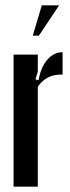

<svg xmlns="http://www.w3.org/2000/svg" viewBox="-20 -701 264 721"><path d="M122 -496V-432L113 -403L125 -400Q133 -448 157.5 -476.5Q182 -505 215 -505V-421Q182 -422 159 -409.5Q136 -397 122 -375V0H31V-496ZM103 -567 137 -681H202L126 -567Z"/></svg>

Font: Moniqa ExtBd Cond Paragraph
Style: Regular
Weight: 800
Width: 3
Designer: Rajesh Rajput
Foundry: Rajesh Rajput
Version: Version 1.000